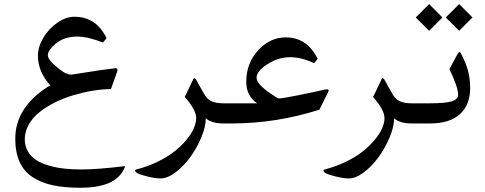

<svg xmlns="http://www.w3.org/2000/svg" viewBox="-20 -596 2342 927"><path d="M371.6 222.2Q449.7 222.2 583 206.1Q583 206.1 583 206.5Q583.5 207 583.5 207.5Q583.5 209 580.1 217.8Q557.1 266.1 504.4 288.3Q451.7 310.5 366.2 310.5Q290 310.5 234.1 298.3Q178.2 286.1 136.7 258.8Q95.2 231.4 74.5 185.3Q53.7 139.2 53.7 73.7Q53.7 -81.5 222.2 -184.1Q163.1 -250 163.1 -327.6Q163.1 -369.1 188.7 -412.8Q214.4 -456.5 256.1 -485.8Q297.9 -515.1 339.4 -515.1Q444.8 -515.1 494.6 -411.6L477.1 -390.6Q404.8 -419.4 352.1 -419.4Q288.6 -419.4 246.6 -383.3Q210.9 -352.5 210.9 -329.6Q210.9 -305.2 267.1 -261.7Q300.3 -235.8 321.8 -235.8H326.7Q372.6 -242.7 464.4 -257.3L533.7 -266.1Q535.6 -266.6 538.6 -266.6Q547.4 -266.6 547.4 -258.8Q547.4 -255.9 545.9 -250.5L515.6 -166Q474.1 -165.5 428.2 -158Q382.3 -150.4 335.7 -136.7Q289.1 -123 246.6 -102.1Q204.1 -81.1 171.4 -55.2Q138.7 -29.3 119.1 4.9Q99.6 39.1 99.6 76.7Q99.6 109.9 115 135.5Q130.4 161.1 155.5 177.2Q180.7 193.4 216.6 203.6Q252.4 213.9 290.3 218Q328.1 222.2 371.6 222.2Z M1058.1 0Q1001.5 0 973.6 -24.9Q973.6 15.6 952.1 66.9Q930.7 118.2 899.2 161.9Q867.7 205.6 828.1 235.6Q788.6 265.6 754.9 265.6Q721.7 265.6 666 249Q638.2 240.7 633.3 231.4Q629.4 224.6 638.2 222.2Q691.9 208.5 739.5 185.5Q787.1 162.6 820.8 136.2Q854.5 109.9 878.9 80.6Q903.3 51.3 915.3 24.2Q927.2 -2.9 927.2 -25.9Q927.2 -65.4 872.1 -127.9Q879.9 -142.6 913.1 -213.4Q918.5 -225.1 927.2 -210.9Q932.1 -202.6 946 -177Q960 -151.4 967.8 -138.7Q980.5 -117.2 1001.2 -107.2Q1022 -97.2 1058.1 -97.2H1070.3Q1079.1 -97.2 1082 -86.4Q1085 -75.7 1085 -49.8V-46.4Q1085 -21 1082 -10.5Q1079.1 0 1070.3 0Z M1065.4 -97.2H1221.7Q1168.9 -132.3 1168.9 -201.7Q1168.9 -290 1226.1 -352.8Q1283.2 -415.5 1359.9 -415.5Q1462.4 -415.5 1513.7 -312L1496.6 -291Q1436 -319.8 1379.9 -319.8Q1324.7 -319.8 1271.7 -286.4Q1218.8 -252.9 1218.8 -220.7Q1218.8 -193.4 1274.9 -152.3Q1318.4 -122.1 1325.2 -120.6Q1348.1 -120.6 1476.6 -147.9L1546.9 -163.1Q1560.1 -166 1564.5 -163.6Q1568.8 -161.1 1564.9 -152.8L1522 -66.4Q1313 0 1100.6 0H1065.4Q1050.8 0 1047.1 -10Q1043.5 -20 1043.5 -45.9V-50.8Q1043.5 -76.7 1047.4 -86.9Q1051.3 -97.2 1065.4 -97.2Z M1967.3 0Q1910.6 0 1882.8 -24.9Q1882.8 15.6 1861.3 66.9Q1839.8 118.2 1808.3 161.9Q1776.9 205.6 1737.3 235.6Q1697.8 265.6 1664.1 265.6Q1630.9 265.6 1575.2 249Q1547.4 240.7 1542.5 231.4Q1538.6 224.6 1547.4 222.2Q1601.1 208.5 1648.7 185.5Q1696.3 162.6 1730 136.2Q1763.7 109.9 1788.1 80.6Q1812.5 51.3 1824.5 24.2Q1836.4 -2.9 1836.4 -25.9Q1836.4 -65.4 1781.2 -127.9Q1789.1 -142.6 1822.3 -213.4Q1827.6 -225.1 1836.4 -210.9Q1841.3 -202.6 1855.2 -177Q1869.1 -151.4 1877 -138.7Q1889.6 -117.2 1910.4 -107.2Q1931.2 -97.2 1967.3 -97.2H1979.5Q1988.3 -97.2 1991.2 -86.4Q1994.1 -75.7 1994.1 -49.8V-46.4Q1994.1 -21 1991.2 -10.5Q1988.3 0 1979.5 0Z M1974.6 -97.2H2054.7Q2127.9 -97.2 2159.9 -106.4Q2191.9 -115.7 2191.9 -139.2Q2191.9 -173.8 2149.9 -262.7L2189.5 -335.9Q2198.2 -351.6 2204.6 -339.4Q2229.5 -293 2239.7 -254.2Q2250 -215.3 2250 -170.4Q2250 -90.3 2200.9 -45.2Q2151.9 0 2056.2 0H1974.6Q1960 0 1956.3 -10Q1952.6 -20 1952.6 -45.9V-50.8Q1952.6 -76.7 1956.5 -86.9Q1960.4 -97.2 1974.6 -97.2ZM2196.8 -576.2 2261.2 -511.7 2196.8 -447.3 2132.3 -511.7ZM2051.8 -576.2 2116.2 -511.7 2051.8 -447.3 1987.3 -511.7Z"/></svg>

Font: Parastoo FD
Style: FD
Weight: 400
Foundry: Saber Rastikerdar (saber.rastikerdar@gmail.com)
Version: Version 2.0.1